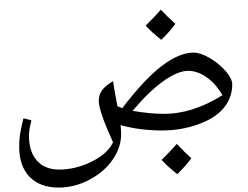

<svg xmlns="http://www.w3.org/2000/svg" viewBox="-20 -598 1136 880"><path d="M249 261.7Q163.6 261.7 115.7 212.6Q67.9 163.6 67.9 73.7Q67.9 44.9 71.5 19.3Q75.2 -6.3 87.4 -55.7L124 -46.9Q112.8 -2.9 112.8 24.4Q112.8 97.7 149.4 138.4Q186 179.2 251.5 179.2Q325.7 179.2 399.4 143.1Q473.1 106.9 498 54.2Q432.6 -88.9 432.6 -136.7Q432.6 -162.6 447.3 -183.6Q461.9 -204.6 498 -226.1Q502 -196.8 518.1 -111.3L535.6 -104L540.5 -102.5Q641.1 -234.4 721.4 -295.7Q801.8 -356.9 867.7 -356.9Q898.4 -356.9 941.2 -332Q983.9 -307.1 1014.2 -272.2Q1044.4 -237.3 1044.4 -211.4Q1044.4 -150.4 1005.6 -103.3Q966.8 -56.2 888.4 -28.1Q810.1 0 722.7 0Q622.1 0 532.7 -24.4Q535.2 -3.4 535.2 16.6Q535.2 78.1 496.1 134.3Q457 190.4 389.2 226.1Q321.3 261.7 249 261.7ZM732.4 -76.2Q862.8 -76.2 999.5 -161.6Q969.2 -214.4 926.8 -243.9Q884.3 -273.4 843.3 -273.4Q793.9 -273.4 726.6 -224.6Q659.2 -175.8 587.9 -89.8Q669.9 -76.2 732.4 -76.2ZM719.2 -405.8ZM790.5 29.3ZM790.5 51.8ZM783.7 -488.8Q760.3 -455.1 719.2 -415.5Q674.8 -450.7 647.5 -480.5Q698.7 -531.7 717.3 -553.7Q749 -519 783.7 -488.8ZM719.2 -405.8ZM717.3 -578.1ZM856.9 127Q833.5 160.6 792.5 200.2Q749.5 166.5 720.7 134.8Q765.6 90.8 790.5 61.5Q825.2 99.1 856.9 127ZM790 134.8ZM790.5 51.8ZM792.5 210ZM790.5 37.1Z"/></svg>

Font: Noto Naskh Arabic
Style: Regular
Weight: 400
Designer: Monotype Design team
Foundry: Monotype Imaging Inc.
Version: Version 1.01